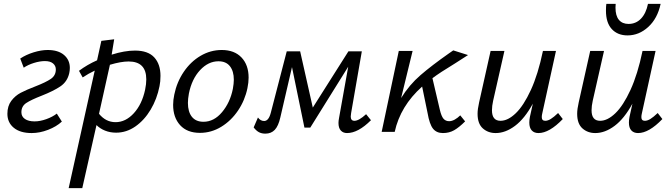

<svg xmlns="http://www.w3.org/2000/svg" viewBox="-20 -678 3449 987"><path d="M18 -93Q18 -133 38 -159.5Q58 -186 86.5 -201Q115 -216 162 -234Q216 -255 241.5 -272.5Q267 -290 267 -321Q267 -340 252.5 -352Q238 -364 211 -364Q185 -364 154.5 -354.5Q124 -345 102 -330L84 -377Q114 -397 153 -409Q192 -421 225 -421Q279 -421 309 -395.5Q339 -370 339 -329Q339 -316 336 -302Q326 -258 290.5 -234Q255 -210 194 -186Q140 -165 115 -148.5Q90 -132 90 -101Q90 -79 108 -66.5Q126 -54 158 -54Q186 -54 218 -65.5Q250 -77 272 -94L298 -53Q270 -27 227 -10.5Q184 6 143 6Q84 6 51 -21Q18 -48 18 -93Z M805 -288Q805 -258 800 -235Q787 -169 754.5 -114.5Q722 -60 676 -28Q630 4 577 4Q546 4 520 -6.5Q494 -17 476 -35L403 289H333L467 -315Q435 -300 405 -280L386 -314Q429 -346 479 -368L501 -468L567 -476L554 -397Q620 -418 674 -418Q741 -418 773 -383Q805 -348 805 -288ZM732 -270Q732 -362 641 -362Q602 -362 545 -345L489 -93Q524 -50 574 -50Q626 -50 668 -96Q710 -142 726 -217Q732 -246 732 -270Z M870 -139Q870 -164 876 -192Q889 -256 924.5 -308.5Q960 -361 1011 -391Q1062 -421 1120 -421Q1185 -421 1221.5 -382.5Q1258 -344 1258 -279Q1258 -254 1252 -225Q1239 -162 1203.5 -109.5Q1168 -57 1117 -26Q1066 5 1008 5Q942 5 906 -34.5Q870 -74 870 -139ZM1177 -221Q1182 -249 1182 -268Q1182 -312 1162 -337.5Q1142 -363 1103 -363Q1051 -363 1008.5 -317.5Q966 -272 951 -197Q946 -169 946 -149Q946 -103 966.5 -77.5Q987 -52 1026 -52Q1080 -52 1121.5 -101.5Q1163 -151 1177 -221Z M1887 -60Q1821 6 1764 6Q1744 6 1732 -7Q1720 -20 1720 -46Q1720 -57 1723 -72L1770 -335L1575 -22H1545L1481 -333L1421 -74Q1411 -30 1392.5 -10.5Q1374 9 1344 9Q1325 9 1311 1.5Q1297 -6 1284 -23L1306 -74Q1319 -56 1338 -56Q1361 -56 1372 -98L1454 -414H1523L1588 -125L1771 -414H1840L1785 -97Q1783 -83 1783 -79Q1783 -57 1802 -57Q1825 -57 1862 -91Z M2346 -85 2371 -54Q2340 -23 2314.5 -8.5Q2289 6 2257 6Q2224 6 2206 -16.5Q2188 -39 2178 -97L2150 -233Q2038 -133 2009 0H1942L2030 -416H2101L2042 -174Q2084 -242 2142 -292Q2200 -342 2287 -403L2310 -419L2386 -395L2319 -352Q2240 -304 2203 -276L2241 -114Q2249 -80 2260 -67.5Q2271 -55 2289 -55Q2303 -55 2318 -63.5Q2333 -72 2346 -85Z M2873 -66Q2804 6 2748 6Q2726 6 2713.5 -7.5Q2701 -21 2701 -48Q2701 -61 2704 -77L2719 -145Q2677 -68 2627.5 -31Q2578 6 2528 6Q2489 6 2462 -18Q2435 -42 2435 -93Q2435 -117 2443 -152L2502 -416H2573L2515 -160Q2509 -133 2509 -111Q2509 -57 2553 -57Q2591 -57 2631.5 -96Q2672 -135 2709 -215.5Q2746 -296 2771 -416H2838L2768 -97Q2765 -85 2765 -76Q2765 -57 2783 -57Q2796 -57 2811.5 -66.5Q2827 -76 2849 -97Z M3385 -66Q3316 6 3260 6Q3238 6 3225.5 -7.5Q3213 -21 3213 -48Q3213 -61 3216 -77L3231 -145Q3189 -68 3139.5 -31Q3090 6 3040 6Q3001 6 2974 -18Q2947 -42 2947 -93Q2947 -117 2955 -152L3014 -416H3085L3027 -160Q3021 -133 3021 -111Q3021 -57 3065 -57Q3103 -57 3143.5 -96Q3184 -135 3221 -215.5Q3258 -296 3283 -416H3350L3280 -97Q3277 -85 3277 -76Q3277 -57 3295 -57Q3308 -57 3323.5 -66.5Q3339 -76 3361 -97ZM3095 -623Q3095 -646 3097 -658H3145Q3144 -651 3144 -639Q3144 -597 3161.5 -576Q3179 -555 3211 -555Q3249 -555 3275 -582Q3301 -609 3311 -658H3376Q3360 -583 3312.5 -539.5Q3265 -496 3206 -496Q3155 -496 3125 -528.5Q3095 -561 3095 -623Z"/></svg>

Font: Ysabeau Medium
Style: Italic
Weight: 500
Italic angle: -12°
Designer: Christian Thalmann (Catharsis Fonts)
Version: Version 0.003